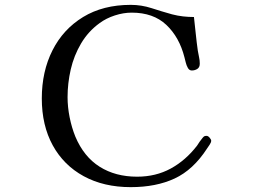

<svg xmlns="http://www.w3.org/2000/svg" viewBox="-20 -764 1040 790"><path d="M849 -185Q849 -178 842.5 -168.5Q836 -159 832 -153Q775 -65 698.5 -29.5Q622 6 518 6Q407 6 324.5 -39Q242 -84 197 -166Q152 -248 152 -359Q152 -470 196 -557Q240 -644 322 -694Q404 -744 518 -744Q562 -744 603.5 -730.5Q645 -717 688 -705Q711 -699 733.5 -696.5Q756 -694 778 -694Q782 -660 785.5 -625Q789 -590 794 -555Q796 -542 799 -529Q802 -516 802 -502Q802 -487 792 -480.5Q782 -474 769 -474Q759 -474 753 -484.5Q747 -495 744 -508Q741 -521 739 -528Q718 -611 664.5 -661.5Q611 -712 522 -712Q488 -712 452.5 -700.5Q417 -689 390 -669Q343 -635 313.5 -585Q284 -535 271 -478Q258 -421 258 -364Q258 -324 266.5 -281.5Q275 -239 290 -202Q325 -119 390 -78Q455 -37 544 -37Q621 -37 682.5 -70.5Q744 -104 791 -165Q796 -173 801.5 -181Q807 -189 813 -196Q817 -201 820 -203Q823 -205 830 -205Q836 -205 842.5 -197.5Q849 -190 849 -185Z"/></svg>

Font: Kaisei Tokumin
Style: Regular
Weight: 400
Designer: Font-Kai, 金井和夫
Foundry: KAZUO KANAI
Version: Version 5.003